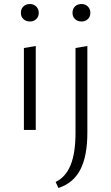

<svg xmlns="http://www.w3.org/2000/svg" viewBox="-20 -647 554 956"><path d="M84 -583Q84 -603 96.5 -615Q109 -627 129 -627Q148 -627 160.5 -614.5Q173 -602 173 -583Q173 -564 160.5 -552Q148 -540 129 -540Q109 -540 96.5 -552Q84 -564 84 -583ZM341 -583Q341 -603 353.5 -615Q366 -627 386 -627Q405 -627 417.5 -614.5Q430 -602 430 -583Q430 -564 417.5 -552Q405 -540 386 -540Q366 -540 353.5 -552Q341 -564 341 -583ZM99 -408 158 -418V0H99ZM356 -408 415 -418V13Q415 130 380 197.5Q345 265 271 289L257 259Q307 235 331.5 175Q356 115 356 13Z"/></svg>

Font: Ysabeau Infant Semilight
Style: Regular
Weight: 300
Designer: Christian Thalmann (Catharsis Fonts)
Version: Version 0.003